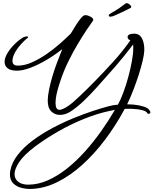

<svg xmlns="http://www.w3.org/2000/svg" viewBox="-20 -679 1003 1255"><path d="M184 556Q153 557 120.5 549Q88 541 66.5 519.5Q45 498 45 461Q45 456 45.5 450Q46 444 47 438Q57 383 96 333Q135 283 193.5 239.5Q252 196 320 159.5Q388 123 457.5 94.5Q527 66 588 46Q649 26 692 15Q707 11 721.5 8.5Q736 6 751 5Q751 4 751.5 4Q752 4 752 3Q769 -28 786.5 -75Q804 -122 818.5 -175.5Q833 -229 842 -278.5Q851 -328 851 -363Q851 -371 851 -377Q851 -383 850 -388Q790 -309 733.5 -244Q677 -179 620 -116Q574 -64 528 -20Q482 24 438 52Q406 72 371 72Q339 72 315.5 49.5Q292 27 292 -22Q292 -49 300.5 -92Q309 -135 323 -181.5Q337 -228 351 -265L387 -358Q338 -319 283.5 -287Q229 -255 179 -236Q129 -217 90 -217Q49 -217 29.5 -233Q10 -249 10 -274Q10 -300 28 -330.5Q46 -361 74 -389Q102 -417 132 -435Q137 -437 142 -438.5Q147 -440 151 -441H157Q160 -441 163 -438Q166 -435 159 -430Q139 -414 118 -391Q97 -368 81.5 -342Q66 -316 62 -290Q57 -250 96 -250Q141 -250 190 -272Q239 -294 286.5 -327Q334 -360 374.5 -396Q415 -432 443 -460Q460 -489 477.5 -516.5Q495 -544 510.5 -562Q526 -580 537 -580Q553 -580 571 -570Q582 -565 587 -557.5Q592 -550 588 -544Q572 -522 545 -481.5Q518 -441 487 -389Q456 -337 427 -278Q398 -219 378 -160Q373 -146 364.5 -119Q356 -92 349.5 -62Q343 -32 343 -6Q343 39 369 39Q387 39 424 15Q452 -4 498 -47.5Q544 -91 594 -142Q656 -205 717.5 -272.5Q779 -340 832 -415Q814 -423 814 -436Q814 -459 858 -459Q892 -459 908.5 -427Q925 -395 923 -346Q922 -323 912.5 -282Q903 -241 887 -191Q871 -141 851.5 -90.5Q832 -40 811 3Q822 3 833 3.5Q844 4 855 5Q888 8 920.5 18Q953 28 961 49Q963 53 963 54Q963 62 956 64Q955 64 953.5 64.5Q952 65 950 65Q943 65 942 59Q936 48 910 41Q884 34 850 33Q843 32 835.5 32Q828 32 820 32Q814 32 807.5 32Q801 32 795 33Q737 141 666.5 234.5Q596 328 517 399Q438 470 354 511.5Q270 553 184 556ZM164 528Q229 528 293 499.5Q357 471 418 422.5Q479 374 535.5 311Q592 248 641.5 178Q691 108 731 39Q720 41 709.5 43.5Q699 46 688 48Q614 64 530.5 97.5Q447 131 365 177.5Q283 224 210 278Q137 333 106 379.5Q75 426 75 459Q75 490 99 509Q123 528 164 528ZM701 -570Q691 -570 691 -578Q691 -583 697 -587.5Q703 -592 711 -596Q737 -610 761 -627Q785 -644 801 -656L803 -658Q811 -660 820.5 -654.5Q830 -649 835 -641.5Q840 -634 835 -628Q817 -618 784.5 -602.5Q752 -587 728 -577Q714 -570 701 -570Z"/></svg>

Font: WindSong Medium
Style: Regular
Weight: 500
Designer: Robert E. Leuschke
Foundry: Robert E. Leuschke
Version: Version 1.010; ttfautohint (v1.8.3)